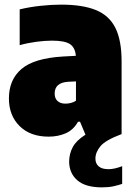

<svg xmlns="http://www.w3.org/2000/svg" viewBox="-20 -579 586 829"><path d="M190 11Q110.5 11 64.5 -34.8Q18.5 -80.5 18.5 -154Q18.5 -235 72.8 -281.2Q127 -327.5 251.5 -335L307.5 -338Q304.5 -373.5 282.2 -388.5Q260 -403.5 204.5 -403.5Q173.5 -403.5 136.2 -398.5Q99 -393.5 65 -384V-538.5Q106 -548.5 154 -553.8Q202 -559 244 -559Q336 -559 393.5 -535.8Q451 -512.5 478 -459Q505 -405.5 505 -314V0Q435.5 26 413.8 52.2Q392 78.5 392 106Q392 127 406 139.2Q420 151.5 448.5 151.5Q474 151.5 507.5 138.5V215Q489.5 221 469 225.5Q448.5 230 420 230Q349.5 230 314.2 199.8Q279 169.5 278.5 118.5Q279 84.5 294.2 56Q309.5 27.5 349 2.5L325.5 -53.5H317Q297 -18 263.8 -3.5Q230.5 11 190 11ZM216 -175Q216 -154 228.5 -142.8Q241 -131.5 262.5 -131.5Q273 -131.5 285 -134.2Q297 -137 308 -144V-227.5L275 -226Q216 -222.5 216 -175Z"/></svg>

Font: Encode Sans SemiCondensed SemiCondensed Black
Style: Regular
Weight: 900
Width: 4
Designer: Multiple Designers
Foundry: Impallari Type
Version: Version 3.000; ttfautohint (v1.8.3) -l 8 -r 50 -G 200 -x 14 